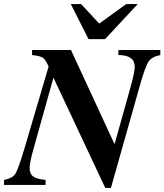

<svg xmlns="http://www.w3.org/2000/svg" viewBox="-47 -917 815 952"><path d="M305 -669 521 -202 602 -491Q621 -562 621 -585Q621 -644 540 -644V-669H748V-644Q706 -636 689.5 -611.5Q673 -587 646 -491L503 15H475L218 -532L119 -178Q100 -112 100 -84Q100 -55 117.5 -42Q135 -29 179 -25V0H-27V-25Q15 -33 29 -55Q43 -77 74 -180L194 -587Q179 -621 165.5 -630.5Q152 -640 112 -644V-669ZM636 -897 474 -723H392L304 -897H355L445 -800L579 -897Z"/></svg>

Font: STIX
Style: Bold Italic
Weight: 700
Italic angle: -16.33°
Designer: MicroPress Inc., with final additions and corrections provided by Coen Hoffman, Elsevier (retired)
Version: Version 1.1.1